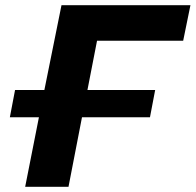

<svg xmlns="http://www.w3.org/2000/svg" viewBox="-20 -720 754 740"><path d="M38 -373H151L217 -700H714L686 -563H354L317 -373H578L558 -268H296L244 0H77L130 -268H18Z"/></svg>

Font: Argentum Sans SemiBold
Style: Italic
Weight: 600
Italic angle: -11°
Designer: Julieta Ulanovsky (font), Cristiano Sobral (main changes and remaster)
Foundry: Julieta Ulanovsky (font), Cristiano Sobral (main changes and remaster)
Version: Version 2.007;June 15, 2022;FontCreator 14.0.0.2814 64-bit; 